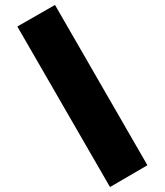

<svg xmlns="http://www.w3.org/2000/svg" viewBox="-20 -737 665 775"><path d="M424 18 50 -630 202 -717 575 -70Z"/></svg>

Font: Aoudax Cyrillic
Style: Regular
Weight: 400
Designer: William Zhang
Foundry: William Zhang
Version: Version 1.00 June 4, 2021, initial release